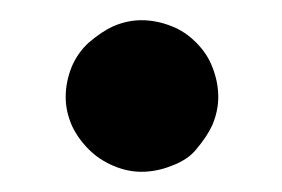

<svg xmlns="http://www.w3.org/2000/svg" viewBox="-20 -392 279 190"><path d="M51 -326Q57 -340 68 -350Q81 -361 92 -366Q106 -372 120 -372Q135 -372 150 -366Q163 -361 174 -350Q185 -339 190 -326Q196 -311 196 -296Q196 -282 190 -268Q185 -257 174 -244Q166 -234 150 -228Q135 -222 120 -222Q106 -222 92 -228Q78 -234 68 -244Q57 -255 51 -268Q45 -282 45 -296Q45 -311 51 -326Z"/></svg>

Font: Aleo
Style: Regular
Weight: 400
Designer: Alessio Laiso
Version: Version 1.1